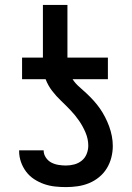

<svg xmlns="http://www.w3.org/2000/svg" viewBox="-20 -755 540 783"><path d="M249 8Q226 8 203.5 5.5Q181 3 159.5 -4.5Q138 -12 119 -24.5Q100 -37 86.5 -55Q73 -73 65.5 -94.5Q58 -116 58 -139V-142H158V-141Q158 -126 167 -112.5Q176 -99 189.5 -92Q203 -85 218.5 -82.5Q234 -80 249 -80Q266 -80 283 -84.5Q300 -89 313.5 -100Q327 -111 333.5 -127.5Q340 -144 340 -161Q340 -188 329 -214Q318 -240 302.5 -262.5Q287 -285 268 -305Q249 -325 229 -344Q209 -363 192.5 -384.5Q176 -406 166 -432H70V-520H155V-735H255V-520H420V-432H276Q287 -415 302.5 -401.5Q318 -388 333 -374Q348 -360 362 -344.5Q376 -329 387.5 -312.5Q399 -296 408.5 -277.5Q418 -259 425 -240Q432 -221 436 -200.5Q440 -180 440 -160Q440 -136 434 -112.5Q428 -89 415.5 -68.5Q403 -48 384 -32.5Q365 -17 343 -8Q321 1 297 4.5Q273 8 249 8Z"/></svg>

Font: Iosevka Term Curly Semibold
Style: Regular
Weight: 600
Designer: Belleve Invis
Foundry: Belleve Invis
Version: Version 32.3.0